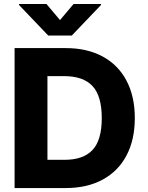

<svg xmlns="http://www.w3.org/2000/svg" viewBox="-20 -950 746 970"><path d="M53.7 0V-707H312.5Q419.9 -707 498.5 -664.6Q577.1 -622.1 619.1 -542.5Q661.1 -462.9 661.1 -353.5Q661.1 -244.1 619.1 -164.6Q577.1 -85 498.5 -42.5Q419.9 0 312.5 0ZM306.6 -142.6Q400.4 -142.6 447.3 -192.1Q494.1 -241.7 494.1 -353.5Q494.1 -465.8 447 -515.6Q399.9 -565.4 304.7 -565.4H219.7V-142.6ZM283.2 -848.6 351.6 -929.7H490.2V-924.8L342.8 -770.5H223.6L76.2 -924.8V-929.7H214.8Z"/></svg>

Font: Pretendard GOV ExtraBold
Style: Regular
Weight: 800
Designer: Base glyphs from Inter by Rasmus Andersson; Hangeul glyphs from Noto Sans CJK(Source Han Sans) by Jang Soo-young and Kan
Foundry: Kil Hyung-jin
Version: Version 1.309